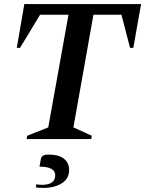

<svg xmlns="http://www.w3.org/2000/svg" viewBox="-20 -680 710 939"><path d="M110 0 113 -16 216 -57 315 -608H176L78 -446H62L99 -660H670L632 -446H616L574 -608H437L339 -57L429 -16L426 0ZM192 239Q183 239 173 238.5Q163 238 155 236L158 221Q171 224 184 224Q250 224 250 177Q250 135 173 135L180 97Q181 88 189.5 82Q198 76 217 76Q268 76 293 96.5Q318 117 318 151Q318 194 282 216.5Q246 239 192 239Z"/></svg>

Font: Spectral SC SemiBold
Style: Italic
Weight: 600
Italic angle: -10°
Designer: Jean-Baptiste Levee
Foundry: Production Type
Version: Version 2.001